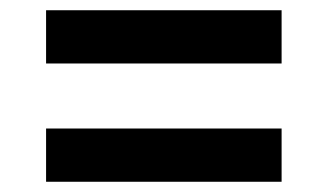

<svg xmlns="http://www.w3.org/2000/svg" viewBox="-20 -518 640 375"><path d="M70 -394V-498H530V-394ZM70 -163V-267H530V-163Z"/></svg>

Font: Source Code Pro
Style: Bold
Weight: 700
Monospace: yes
Designer: Paul D. Hunt, Teo Tuominen
Foundry: Adobe Systems Incorporated
Version: Version 2.030;PS 1.000;hotconv 16.6.51;makeotf.lib2.5.65220